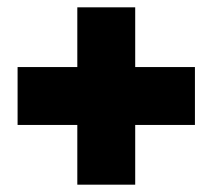

<svg xmlns="http://www.w3.org/2000/svg" viewBox="-20 -622 580 524"><path d="M28 -281H191V-118H349V-281H512V-439H349V-602H191V-439H28Z"/></svg>

Font: Aspekta 900
Style: Regular
Weight: 900
Designer: Ivo Dolenc
Version: Version 2.000